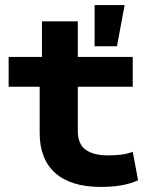

<svg xmlns="http://www.w3.org/2000/svg" viewBox="-20 -725 578 755"><path d="M376 10Q259 10 197.5 -44.5Q136 -99 136 -202V-384H14V-501H145V-641H286V-501H502V-384H286V-209Q286 -159 316.5 -136.5Q347 -114 406 -114Q433 -114 457 -117Q481 -120 502 -128L523 -16Q491 -2 456 4Q421 10 376 10ZM352 -543V-705H470L440 -543Z"/></svg>

Font: Nunito Sans 7pt Expanded
Style: Bold
Weight: 700
Width: 7
Designer: Vernon Adams
Foundry: Vernon Adams
Version: Version 3.101;gftools[0.9.27]